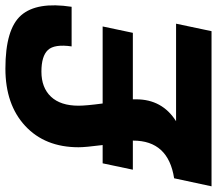

<svg xmlns="http://www.w3.org/2000/svg" viewBox="-76 -718 784 693"><g transform="rotate(-90 315.5 -372.0)"><path d="M414 -744Q557 -744 606.5 -687Q656 -630 637 -505H494Q503 -567 481 -590.5Q459 -614 403 -614Q345 -614 312.5 -579.5Q280 -545 280 -480Q280 -452 288 -393H566L543 -284H303V-272Q303 -178 224 -128H576L549 0H-11L18 -135Q154 -156 154 -283V-284H49L72 -393H138Q130 -455 130 -480Q130 -601 207 -672.5Q284 -744 414 -744Z"/></g></svg>

Font: Nacelle Bold
Style: Italic
Weight: 700
Italic angle: -12°
Designer: Sora Sagano
Foundry: Sora Sagano
Version: Version 1.000;FEAKit 1.0